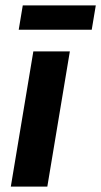

<svg xmlns="http://www.w3.org/2000/svg" viewBox="-20 -690 374 710"><path d="M20 0 103.3 -500H238.3L155 0ZM49.2 -580 64.2 -670H334.2L319.2 -580Z"/></svg>

Font: Familjen Grotesk
Style: Bold Italic
Weight: 700
Italic angle: -9.46201°
Designer: Anders Wikstroem, Jonas Baeckman, Matilda Gysing, Kristian Moeller
Foundry: Familjen STHLM AB
Version: Version 2.002; ttfautohint (v1.8.4.7-5d5b)